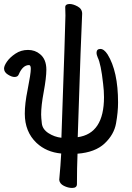

<svg xmlns="http://www.w3.org/2000/svg" viewBox="-24 -740 655 953"><path d="M334 192.9Q314 192.9 293 182.4Q272 171.9 270 152.8Q276.9 78.1 279.8 22Q206.1 15.1 157.2 -30.8Q99.1 -85.9 99.1 -175.8Q99.1 -226.1 112.8 -293Q128.9 -374 128.9 -397.9Q128.9 -417 120.1 -417Q88.9 -417 68.8 -370.1Q64 -357.9 47.9 -357.9Q34.2 -357.9 15.1 -369.9Q-3.9 -381.8 -3.9 -399.9Q-3.9 -413.1 10.5 -434.1Q24.9 -455.1 52.5 -473.6Q80.1 -492.2 115 -492.2Q149.9 -492.2 174.8 -471.2Q206.1 -445.8 206.1 -394Q206.1 -355 192.9 -283.2Q180.2 -215.8 180.2 -171.9Q180.2 -157.2 183.6 -127.7Q187 -98.1 216.6 -79.1Q246.1 -60.1 280.8 -56.2Q300.8 -625 300.8 -663.1L299.8 -704.1Q299.8 -720.2 321.8 -720.2Q338.9 -720.2 361.3 -708Q383.8 -695.8 383.8 -671.9Q378.9 -585 361.8 -59.1Q492.2 -77.1 492.2 -257.8Q492.2 -289.1 487.8 -324.2Q477.1 -422.9 460.9 -455.1Q455.1 -469.2 455.1 -477.1Q455.1 -497.1 474.1 -497.1Q492.2 -497.1 509.8 -470.2Q562 -386.2 562 -231Q562 -184.1 552 -127.9Q542 -71.8 495.1 -27.8Q448.2 16.1 360.8 22.9Q357.9 94.2 357.9 173.8Q357.9 192.9 334 192.9Z"/></svg>

Font: LXGW WenKai Screen
Style: Regular
Weight: 400
Designer: LXGW / Fontworks Inc.
Foundry: LXGW / Fontworks Inc.
Version: Version 1.510;January 18,2025